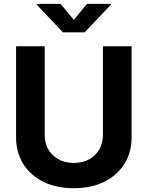

<svg xmlns="http://www.w3.org/2000/svg" viewBox="-20 -968 768 998"><path d="M363.8 10.3Q273.4 10.3 205.8 -22.9Q138.2 -56.2 100.8 -116Q63.5 -175.8 63.5 -254.9V-727.5H212.4V-267.1Q212.4 -224.6 231.2 -191.7Q250 -158.7 283.9 -139.9Q317.9 -121.1 363.8 -121.1Q409.7 -121.1 443.6 -139.9Q477.5 -158.7 496.3 -191.7Q515.1 -224.6 515.1 -267.1V-727.5H664.1V-254.9Q664.1 -175.8 626.5 -116Q588.9 -56.2 521.5 -22.9Q454.1 10.3 363.8 10.3ZM294.9 -947.8 363.8 -864.7 432.1 -947.8H557.6V-944.8L419.9 -799.8H307.1L169.9 -944.8V-947.8Z"/></svg>

Font: Inter 17pt
Style: Bold
Weight: 700
Version: Version 4.001;git-66647c0bb